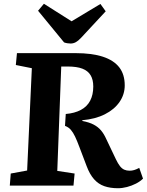

<svg xmlns="http://www.w3.org/2000/svg" viewBox="-20 -985 782 1019"><path d="M329 -380Q376 -384 409 -401.5Q442 -419 458.5 -450.5Q475 -482 475 -526Q475 -562 461 -585.5Q447 -609 417.5 -620.5Q388 -632 339 -632H305L284 -78L376 -64L370 0H32L37 -64L124 -80L149 -623L64 -640L70 -703H381Q468 -703 526 -684Q584 -665 613 -627.5Q642 -590 642 -532Q642 -484 614.5 -444Q587 -404 536.5 -378.5Q486 -353 417 -347V-343Q454 -336 477.5 -323.5Q501 -311 516.5 -292.5Q532 -274 544 -247L595 -140Q606 -117 616.5 -103.5Q627 -90 639.5 -84.5Q652 -79 668 -79Q680 -79 692 -82.5Q704 -86 719 -94L739 -37Q724 -22 701.5 -10.5Q679 1 654 7.5Q629 14 606 14Q565 14 533.5 3Q502 -8 479 -34Q456 -60 440 -103L402 -203Q389 -238 378.5 -260Q368 -282 356 -296Q344 -310 325 -317ZM182 -928 213 -965 360 -872 513 -964 541 -925 410 -784Q395 -768 382 -761Q369 -754 355 -754Q346 -754 337 -755.5Q328 -757 320 -760Z"/></svg>

Font: Literata 18pt
Style: Bold Italic
Weight: 700
Italic angle: -2°
Designer: Latin by Veronika Burian and Jose Scaglione. Greek by Irene Vlachou. Cyrillic by Vera Evstafieva
Foundry: TypeTogether
Version: Version 3.103;gftools[0.9.29]